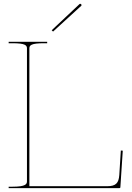

<svg xmlns="http://www.w3.org/2000/svg" viewBox="-20 -977 685 997"><path d="M248.5 -820 255.5 -813 402 -947C405 -950 402.5 -954 401 -955.5C399.5 -957 395.5 -958.5 392.5 -955.5ZM25 -760V-752.5H45C111 -752.5 120 -741.5 120 -726V-35.5C120 -21 113.5 -7.5 45 -7.5H25V0H600C601.5 0 605 -1 605 -4.5L617.5 -194.5L607.5 -195.5L599.5 -68.5C596.5 -26 581.5 -10 536 -10H132.5V-726C132.5 -741.5 141.5 -752.5 207.5 -752.5H225V-760Z"/></svg>

Font: Znikomit
Style: Regular
Weight: 100
Designer: gluk
Foundry: gluk
Version: Version 0.55